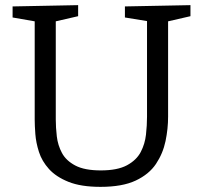

<svg xmlns="http://www.w3.org/2000/svg" viewBox="-20 -718 789 747"><path d="M466 -693 721 -698V-655L634 -635V-264Q634 -217 624 -169Q614 -121 587 -80.5Q560 -40 508 -15.5Q456 9 371 9Q295 9 246.5 -10.5Q198 -30 170.5 -60.5Q143 -91 131.5 -127Q120 -163 117.5 -196.5Q115 -230 115 -253V-635L29 -650V-693L284 -698V-655L197 -635V-253Q197 -222 201 -187.5Q205 -153 221 -123Q237 -93 273 -74Q309 -55 372 -55Q437 -55 474 -75Q511 -95 527.5 -126.5Q544 -158 548 -194.5Q552 -231 552 -264V-636L466 -650Z"/></svg>

Font: Bitter
Style: Regular
Weight: 400
Designer: Sol Matas, and Bitter project Authors
Foundry: Sol Matas
Version: Version 2.001